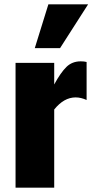

<svg xmlns="http://www.w3.org/2000/svg" viewBox="-20 -869 441 889"><path d="M141 -646 204 -849H388L258 -646ZM52 0V-578H231V-478Q261 -533 287.5 -559Q314 -585 354 -585Q370 -585 381 -582V-406Q355 -418 330 -418Q276 -418 231 -362V0Z"/></svg>

Font: Oswald Heavy
Style: Regular
Weight: 400
Designer: Vernon Adams
Foundry: Vernon Adams
Version: Version 4.101